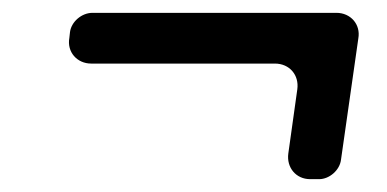

<svg xmlns="http://www.w3.org/2000/svg" viewBox="-20 -424 602 299"><path d="M504 -404H124C107 -404 91 -390 89 -374L88 -365C84 -343 100 -325 122 -325H408C431 -325 446 -307 443 -285L429 -185C426 -163 441 -145 463 -145H477C493 -145 509 -159 511 -175L538 -364C542 -386 526 -404 504 -404Z"/></svg>

Font: Trueno
Style: RoundIt
Weight: 400
Designer: Julieta Ulanovsky, Jasper
Foundry: Julieta Ulanovsky, Cannot Into Space Fonts
Version: Version 3.001